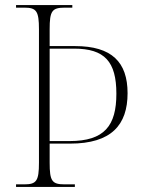

<svg xmlns="http://www.w3.org/2000/svg" viewBox="-20 -734 565 754"><path d="M43 0H274V-10H234C184 -10 175 -23 175 -95V-170H255C418 -170 481 -244 481 -368C481 -490 419 -553 275 -553H175V-619C175 -691 184 -704 235 -704H264V-714H43V-704H75C123 -704 133 -691 133 -619V-95C133 -23 123 -10 75 -10H43ZM253 -180H175V-543H271C391 -543 437 -492 437 -366C437 -241 391 -180 253 -180Z"/></svg>

Font: Noto Serif Display SemiCondensed ExtraLight
Style: Regular
Weight: 200
Width: 4
Designer: Monotype Design Team
Foundry: Monotype Imaging Inc.
Version: Version 2.009